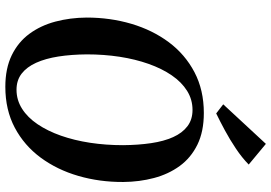

<svg xmlns="http://www.w3.org/2000/svg" viewBox="-172 -859 1042 738"><g transform="rotate(90 349.0 -490.0)"><path d="M313.5 10.5Q243 10.5 192.2 -14.2Q141.5 -39 109.8 -82.2Q78 -125.5 63 -182Q48 -238.5 47.5 -302Q47.5 -392.5 71.5 -473.8Q95.5 -555 142.2 -617.8Q189 -680.5 257.5 -716.5Q326 -752.5 414.5 -752.5Q485.5 -752.5 536 -727.8Q586.5 -703 618 -659.8Q649.5 -616.5 664.2 -560.8Q679 -505 679.5 -443Q680 -352 656.2 -270.2Q632.5 -188.5 585.8 -125.2Q539 -62 470.8 -25.8Q402.5 10.5 313.5 10.5ZM325 -32.5Q364.5 -32.5 398 -53.8Q431.5 -75 457.5 -113.5Q483.5 -152 501.5 -203.2Q519.5 -254.5 528.8 -315.2Q538 -376 538 -442Q537.5 -501 530.2 -550Q523 -599 507 -634.5Q491 -670 465.2 -689.5Q439.5 -709 402.5 -709Q362.5 -709 329 -688Q295.5 -667 269.5 -629Q243.5 -591 225.5 -540Q207.5 -489 198.2 -428.8Q189 -368.5 189 -303Q189.5 -243 197.2 -193.5Q205 -144 221.2 -108Q237.5 -72 263 -52.2Q288.5 -32.5 325 -32.5ZM416 -800 381 -827 533 -991 612.5 -925Q586 -899 551.2 -875.8Q516.5 -852.5 481.2 -833.5Q446 -814.5 416 -800Z"/></g></svg>

Font: Merriweather 72pt SemiBold
Style: Italic
Weight: 600
Italic angle: -7.8°
Version: Version 2.101